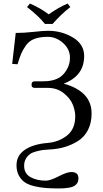

<svg xmlns="http://www.w3.org/2000/svg" viewBox="-20 -832 582 1084"><path d="M255.9 12.2Q235.8 13.2 221.4 15.1Q207 17.1 185.5 22.5Q164.1 27.8 150.1 37.4Q136.2 46.9 126.2 64Q116.2 81.1 116.2 104Q116.2 147.9 152.1 168Q188 188 238.8 188Q263.7 188 310.8 163.6Q357.9 139.2 382.8 139.2Q422.9 139.2 422.9 174.8Q422.9 203.6 399.4 217.8Q376 231.9 312 231.9Q270 231.9 239 229.5Q208 227.1 175 219.5Q142.1 211.9 121.1 198Q100.1 184.1 86.7 159.4Q73.2 134.8 73.2 101.1Q73.2 45.9 120.1 13.9Q167 -18.1 248 -24.9Q311 -29.8 357.9 -66.4Q404.8 -103 404.8 -175.8Q404.8 -205.6 391.4 -240.2Q377.9 -274.9 340.6 -305.4Q303.2 -335.9 249 -335.9H175.8Q157.7 -335.9 158.2 -354Q158.2 -373 175.8 -373H223.1Q303.2 -373 339.1 -414.1Q375 -455.1 375 -505.9Q375 -554.7 335.9 -589.4Q296.9 -624 249 -624Q205.1 -624 174.6 -612.5Q144 -601.1 126 -575Q107.9 -548.8 99.4 -528.3Q90.8 -507.8 79.1 -469.2L48.8 -471.2L68.8 -646Q115.7 -646 169.9 -652.1Q224.1 -658.2 251 -658.2Q329.1 -658.2 392.1 -620.1Q455.1 -582 455.1 -516.1Q455.1 -403.3 339.8 -359.9Q497.1 -315.9 497.1 -191.9Q497.1 -137.7 476.6 -97.9Q456.1 -58.1 419.9 -35.6Q383.8 -13.2 343.8 -1.5Q303.7 10.3 255.9 12.2ZM233.9 -696.8Q197.8 -741.7 132.8 -792L148.9 -812Q209 -786.1 254.9 -751Q312 -791 361.8 -812L377 -792Q327.1 -753.9 276.9 -696.8Z"/></svg>

Font: Biolilbert
Style: Regular
Weight: 400
Designer: Philipp H. Poll
Foundry: Philipp H. Poll
Version: Version 1.1.0